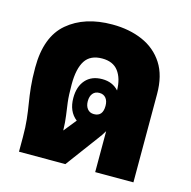

<svg xmlns="http://www.w3.org/2000/svg" viewBox="-89 -664 747 752"><g transform="rotate(15 284.0 -288.0)"><path d="M52 0V-60Q52 -100 48.5 -131.5Q45 -163 40 -193Q35 -223 31.5 -256.5Q28 -290 28 -335Q28 -460 96.5 -518Q165 -576 277 -576Q346 -576 400 -552.5Q454 -529 485 -481Q516 -433 516 -358V0H361V-166Q356 -157 350 -148.5Q344 -140 338 -132L240 0ZM183 -308Q183 -263 186.5 -235.5Q190 -208 193.5 -184Q197 -160 198 -125L239 -176Q203 -204 203 -259Q203 -305 227 -332Q251 -359 294 -359Q336 -359 361 -331Q360 -380 338.5 -408.5Q317 -437 273 -437Q225 -437 204 -404.5Q183 -372 183 -308ZM297 -218Q333 -218 333 -261Q333 -281 323.5 -292.5Q314 -304 297 -304Q280 -304 270.5 -292.5Q261 -281 261 -261Q261 -242 270.5 -230Q280 -218 297 -218Z"/></g></svg>

Font: Noto Sans Thai Looped ExtraCondensed Black
Style: Regular
Weight: 900
Width: 2
Designer: Sasikarn Vongin, Ben Mitchell
Foundry: The Fontpad Ltd
Version: Version 1.001; ttfautohint (v1.8.4.7-5d5b)